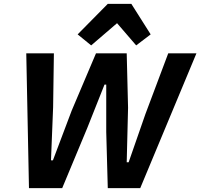

<svg xmlns="http://www.w3.org/2000/svg" viewBox="-20 -974 1037 994"><path d="M302 0H130L116 -698H259L255 -419L244 -144H254L351 -401L477 -698H636L643 -416L636 -134H646L733 -384L851 -698H997L706 0H538L530 -291V-536H521L432 -312ZM538 -954H660L760 -796L685 -739L586 -854L452 -739L382 -796Z"/></svg>

Font: IBM Plex Sans
Style: Bold Italic
Weight: 700
Italic angle: -11.31°
Designer: Mike Abbink, Paul van der Laan, Pieter van Rosmalen
Foundry: Bold Monday
Version: Version 3.201